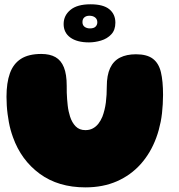

<svg xmlns="http://www.w3.org/2000/svg" viewBox="-20 -830 811 872"><path d="M368 21Q244.5 21 160.2 -41Q76 -103 39 -206.5Q33 -223 28.2 -240.2Q23.5 -257.5 20.2 -275.5Q17 -293.5 14.5 -312.2Q12 -331 10.8 -350.5Q9.5 -370 9.5 -390.5Q9.5 -454 25 -497.2Q40.5 -540.5 75.2 -562.8Q110 -585 167.5 -585Q206.5 -585 232 -570.5Q257.5 -556 270.2 -524.2Q283 -492.5 283 -440.5Q283 -425 283.2 -409.5Q283.5 -394 284.8 -379.5Q286 -365 287.5 -351Q289 -337 291.8 -324.5Q294.5 -312 298 -301Q307 -273 323.8 -256Q340.5 -239 368 -239Q387 -239 401.5 -246.8Q416 -254.5 426.8 -268.2Q437.5 -282 445 -300Q450.5 -314.5 454.5 -330.8Q458.5 -347 460.8 -364.5Q463 -382 464 -400.2Q465 -418.5 465 -436.5Q465 -488.5 480.2 -521Q495.5 -553.5 525.2 -568.5Q555 -583.5 597.5 -583.5Q647.5 -583.5 674.2 -563.2Q701 -543 710.8 -502.2Q720.5 -461.5 720.5 -399Q720.5 -377.5 719.2 -357Q718 -336.5 715.8 -316.2Q713.5 -296 709.8 -277Q706 -258 701 -239.8Q696 -221.5 689.5 -204Q664 -135 618.8 -84.5Q573.5 -34 510.5 -6.5Q447.5 21 368 21ZM384 -637.5Q330 -637.5 299.5 -659.5Q269 -681.5 269 -721Q269 -759.5 299.8 -785Q330.5 -810.5 391 -810.5Q449 -810.5 476.5 -788Q504 -765.5 504 -727Q504 -693.5 485.2 -673.8Q466.5 -654 438.8 -645.8Q411 -637.5 384 -637.5ZM388.5 -701Q406 -701 414 -709Q422 -717 422 -729Q422 -742.5 412.2 -750.5Q402.5 -758.5 385.5 -758.5Q372 -758.5 363.2 -751.2Q354.5 -744 354.5 -729.5Q354.5 -715.5 364.2 -708.2Q374 -701 388.5 -701Z"/></svg>

Font: Gluten Thin ExtraBold
Style: Regular
Weight: 800
Version: Version 1.300